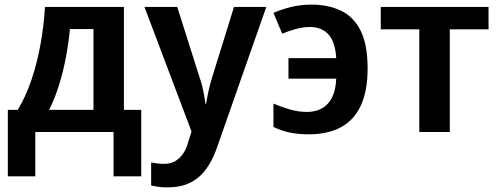

<svg xmlns="http://www.w3.org/2000/svg" viewBox="-20 -572 2158 832"><path d="M517 -542V-96H592V192H472V0H133V192H14V-96H57Q92 -154 116.5 -226.5Q141 -299 155.5 -380Q170 -461 175 -542ZM283 -446Q277 -383 265 -320.5Q253 -258 235 -201Q217 -144 193 -96H385V-446Z M606 -542H748L845 -236Q852 -217 856.5 -198Q861 -179 864.5 -160Q868 -141 870 -122H873Q877 -147 883.5 -177Q890 -207 899 -236L994 -542H1134L919 71Q900 125 871.5 163Q843 201 802.5 220.5Q762 240 706 240Q683 240 665.5 237.5Q648 235 635 232V132Q645 134 660 136Q675 138 691 138Q720 138 740.5 125.5Q761 113 775 91.5Q789 70 796 42L810 -2Z M1319 10Q1271 10 1234 2Q1197 -6 1165 -22V-123Q1198 -109 1235 -98Q1272 -87 1311 -87Q1347 -87 1374.5 -102Q1402 -117 1418.5 -149Q1435 -181 1437 -231H1230V-320H1437Q1433 -389 1404 -422Q1375 -455 1323 -455Q1293 -455 1261 -446Q1229 -437 1203 -426L1165 -516Q1195 -530 1238.5 -541Q1282 -552 1331 -552Q1402 -552 1457 -526Q1512 -500 1542.5 -439.5Q1573 -379 1573 -275Q1573 -178 1543.5 -114.5Q1514 -51 1457 -20.5Q1400 10 1319 10Z M2097 -445H1929V0H1797V-445H1630V-542H2097Z"/></svg>

Font: Noto Sans Display SemiBold
Style: Regular
Weight: 600
Designer: Monotype Design Team
Foundry: Monotype Imaging Inc.
Version: Version 2.003